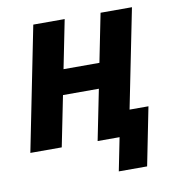

<svg xmlns="http://www.w3.org/2000/svg" viewBox="-77 -593 728 801"><g transform="rotate(-10 287.5 -192.5)"><path d="M362 140 390 0H297L340 -214H188L145 0H12L117 -525H250L209 -320H361L402 -525H535L451 -106H531L482 140Z"/></g></svg>

Font: IBM Plex Sans Condensed
Style: Bold Italic
Weight: 700
Width: 3
Italic angle: -11.31°
Designer: Mike Abbink, Paul van der Laan, Pieter van Rosmalen
Foundry: Bold Monday
Version: Version 3.201